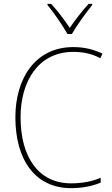

<svg xmlns="http://www.w3.org/2000/svg" viewBox="-20 -969 581 999"><path d="M331 -792H354C379 -836 426 -901 460 -943V-949H441C405 -909 370 -864 343 -824C316 -864 279 -914 246 -949H227V-943C258 -906 306 -837 331 -792ZM361 -699C406 -699 454 -692 502 -666L513 -690C465 -713 416 -724 361 -724C164 -724 60 -561 60 -359C60 -136 164 10 350 10C414 10 467 -3 504 -19V-44C466 -28 416 -15 350 -15C179 -15 87 -153 87 -359C87 -545 179 -699 361 -699Z"/></svg>

Font: Noto Sans Sinhala SemiCondensed Thin
Style: Regular
Weight: 100
Width: 4
Designer: Jelle Bosma - Monotype Design Team
Foundry: Monotype Imaging Inc.
Version: Version 2.006